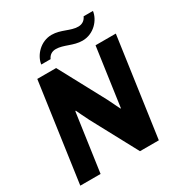

<svg xmlns="http://www.w3.org/2000/svg" viewBox="-199 -1015 1090 1156"><g transform="rotate(-30 345.5 -436.5)"><path d="M615 -873H550C540 -850 520 -835 492 -835C438 -835 391 -873 327 -873C249 -873 192 -808 184 -749H249C259 -772 278 -786 306 -786C360 -786 408 -749 472 -749C550 -749 607 -813 615 -873ZM438 0H569L666 -686H525L468 -283L465 -280C450 -309 437 -340 422 -368L251 -686H120L23 0H164L221 -402L225 -405C225 -405 254 -342 268 -316Z"/></g></svg>

Font: Chivo
Style: Bold Italic
Weight: 700
Italic angle: -8°
Designer: Hector Gatti
Foundry: Omnibus-Type
Version: Version 1.003;PS 001.003;hotconv 1.0.70;makeotf.lib2.5.58329